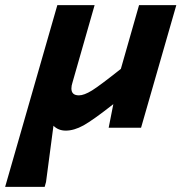

<svg xmlns="http://www.w3.org/2000/svg" viewBox="-81 -497 715 747"><path d="M174.8 11.2Q146 11.2 127 -7.8L98.1 210.9L92.8 230H-61L142.1 -477.1H287.1L201.2 -176.8Q196.8 -163.6 196.8 -152.8Q196.8 -126 226.1 -126Q246.1 -126 276.9 -145Q307.6 -164.1 389.2 -229L460 -477.1H605L467.8 0H341.8L359.9 -91.8Q280.3 -29.3 243.7 -9Q207 11.2 174.8 11.2Z"/></svg>

Font: IntelOne Mono Bold
Style: Italic
Weight: 700
Italic angle: -16°
Designer: Fred Shallcrass
Foundry: Frere-Jones Type LLC
Version: Version 1.200;hotconv 1.1.0;makeotfexe 2.6.0;FJTRelease1.2